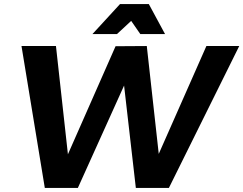

<svg xmlns="http://www.w3.org/2000/svg" viewBox="-20 -927 1200 947"><path d="M794 -759H672L627 -824L557 -759H436L572 -907H714ZM813 0H650L592 -505L364 0H201L86 -700H256L315 -166L550 -699L704 -700L763 -168L998 -700H1160Z"/></svg>

Font: Argentum Sans SemiBold
Style: Italic
Weight: 600
Italic angle: -11°
Designer: Julieta Ulanovsky (font), Cristiano Sobral (main changes and remaster)
Foundry: Julieta Ulanovsky (font), Cristiano Sobral (main changes and remaster)
Version: Version 2.007;June 15, 2022;FontCreator 14.0.0.2814 64-bit; 